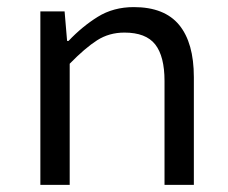

<svg xmlns="http://www.w3.org/2000/svg" viewBox="-20 -518 640 538"><path d="M93.1 0V-486.1H161L168 -403.3H172Q210.2 -443.7 254 -470.9Q297.9 -498.1 354.8 -498.1Q440.9 -498.1 482.1 -448Q523.2 -397.8 523.2 -301.7V0H441V-291.1Q441 -360.2 414.9 -393.5Q388.8 -426.7 328.6 -426.7Q285.7 -426.7 251.9 -405Q218.1 -383.3 175.3 -339.4V0Z"/></svg>

Font: Source Code Pro ExtraLight
Style: Regular
Weight: 200
Monospace: yes
Designer: Paul D. Hunt, Teo Tuominen
Foundry: Adobe
Version: Version 1.026;hotconv 1.1.0;makeotfexe 2.6.0